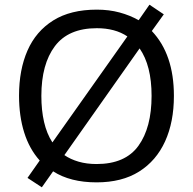

<svg xmlns="http://www.w3.org/2000/svg" viewBox="-20 -766 821 817"><path d="M720 -358Q720 -247 682.5 -164.5Q645 -82 572 -36Q499 10 391 10Q279 10 206 -37L158 31L97 -9L149 -83Q105 -132 83 -202Q61 -272 61 -359Q61 -469 97 -551Q133 -633 206.5 -679Q280 -725 392 -725Q444 -725 488.5 -713Q533 -701 570 -680L616 -746L677 -705L626 -634Q720 -535 720 -358ZM156 -358Q156 -297 167.5 -247Q179 -197 203 -160L522 -611Q470 -646 392 -646Q271 -646 213.5 -569.5Q156 -493 156 -358ZM625 -358Q625 -487 574 -560L254 -106Q280 -88 314.5 -78Q349 -68 391 -68Q513 -68 569 -145.5Q625 -223 625 -358Z"/></svg>

Font: Noto Sans Palmyrene
Style: Regular
Weight: 400
Designer: Monotype Design Team
Foundry: Monotype Imaging Inc.
Version: Version 2.001; ttfautohint (v1.8.4.7-5d5b)